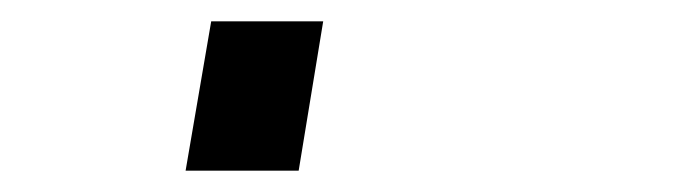

<svg xmlns="http://www.w3.org/2000/svg" viewBox="-20 60 640 180"><path d="M154 220 178 80H283L260 220Z"/></svg>

Font: Iosevka Slab Extended
Style: Bold Italic
Weight: 700
Width: 7
Italic angle: -9°
Monospace: yes
Designer: Belleve Invis
Foundry: Belleve Invis
Version: Version 11.1.0; ttfautohint (v1.8.3)